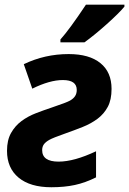

<svg xmlns="http://www.w3.org/2000/svg" viewBox="-20 -786 549 816"><path d="M81.1 -513.2Q170.4 -556.2 272 -556.2Q359.4 -556.2 406.7 -517.8Q454.1 -479.5 454.1 -408.2Q454.1 -361.8 438 -331.8Q421.9 -301.8 394.5 -281.2Q367.2 -260.7 331.1 -246.3Q294.9 -231.9 254.9 -217.8Q206.1 -200.7 190.2 -191.9Q174.3 -183.1 166.7 -172.9Q159.2 -162.6 159.2 -147.9Q159.2 -99.1 229 -99.1Q294.9 -99.1 388.2 -143.1V-32.2Q342.3 -9.3 298.1 0.2Q253.9 9.8 198.2 9.8Q108.4 9.8 59.1 -31Q9.8 -71.8 9.8 -145Q9.8 -190.4 26.9 -220.7Q43.9 -251 71 -271.2Q98.1 -291.5 132.3 -304.7Q166.5 -317.9 200.2 -329.1Q264.2 -350.6 278.3 -358.9Q292.5 -367.2 299.3 -377.9Q306.2 -388.7 306.2 -403.8Q306.2 -445.8 247.1 -445.8Q191.4 -445.8 117.2 -409.2ZM236.8 -618.2Q275.4 -661.1 345.2 -766.1H508.8V-757.8Q486.3 -730.5 433.6 -683.3Q380.9 -636.2 338.9 -606H236.8Z"/></svg>

Font: Zoram GWebM
Style: Bold Italic
Weight: 700
Italic angle: -12°
Foundry: Ascender Corporation
Version: Version 1.000